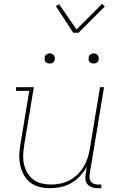

<svg xmlns="http://www.w3.org/2000/svg" viewBox="-20 -976 640 1004"><path d="M242 8Q214 8 187 1.5Q160 -5 139 -21Q118 -37 105 -60.5Q92 -84 86 -111Q80 -138 81 -166.5Q82 -195 87 -223L133 -501H64V-520H157L107 -220Q103 -195 101.5 -169Q100 -143 105 -119Q110 -95 122 -74Q134 -53 153 -38Q172 -23 196.5 -17Q221 -11 247 -11Q271 -11 295.5 -16Q320 -21 343 -33Q366 -45 385 -63.5Q404 -82 417.5 -104.5Q431 -127 438.5 -151Q446 -175 450 -199L503 -520H524L449 -66Q447 -55 448.5 -44Q450 -33 456.5 -25Q463 -17 473.5 -14Q484 -11 495 -11H510L509 8H491Q476 8 462 3.5Q448 -1 438.5 -11Q429 -21 427 -36Q425 -51 428 -66L434 -105Q420 -79 399.5 -56.5Q379 -34 353 -19Q327 -4 298.5 2Q270 8 242 8ZM469 -644Q463 -644 457.5 -646Q452 -648 448 -652.5Q444 -657 443.5 -663.5Q443 -670 444 -676Q444 -681 446.5 -685Q449 -689 453 -691.5Q457 -694 461 -695.5Q465 -697 470 -697Q476 -697 481.5 -694.5Q487 -692 491 -687.5Q495 -683 496 -676.5Q497 -670 496 -664Q495 -659 492.5 -655Q490 -651 486.5 -648.5Q483 -646 478.5 -645Q474 -644 469 -644ZM239 -644Q233 -644 227.5 -646Q222 -648 218 -652.5Q214 -657 213.5 -663.5Q213 -670 214 -676Q214 -681 216.5 -685Q219 -689 223 -691.5Q227 -694 231 -695.5Q235 -697 240 -697Q246 -697 251.5 -694.5Q257 -692 261 -687.5Q265 -683 266 -676.5Q267 -670 266 -664Q265 -659 262.5 -655Q260 -651 256.5 -648.5Q253 -646 248.5 -645Q244 -644 239 -644ZM363 -805 272 -944 289 -954 380 -822 514 -956 528 -942 391 -805Z"/></svg>

Font: Iosevka HT Thin Extended
Style: Italic
Weight: 100
Width: 7
Italic angle: -9°
Monospace: yes
Designer: Belleve Invis
Foundry: Belleve Invis
Version: Version 32.3.0; ttfautohint (v1.8.4)